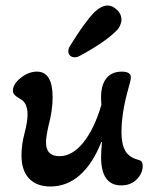

<svg xmlns="http://www.w3.org/2000/svg" viewBox="-20 -664 557 697"><path d="M228 -478Q228 -489 236 -500Q286 -582 324 -621Q349 -644 371 -644Q388 -644 404.5 -628.5Q421 -613 421 -593Q421 -583 416 -571.5Q411 -560 401 -551Q360 -510 271 -462Q261 -456 252 -456Q241 -456 234.5 -462Q228 -468 228 -478ZM58 -100Q58 -139 69 -180Q80 -222 80 -248Q80 -292 53 -305Q39 -313 33 -319.5Q27 -326 27 -335Q27 -359 55.5 -381.5Q84 -404 114 -404Q171 -404 171 -311Q171 -263 156 -207Q147 -167 147 -147Q147 -97 196 -97Q242 -97 282 -146Q322 -195 348 -283L347 -302Q345 -351 364.5 -377.5Q384 -404 422 -404Q455 -404 455 -383Q455 -372 445 -339Q421 -253 421 -184Q421 -142 434 -118Q447 -94 478 -85Q488 -83 493 -78.5Q498 -74 498 -61Q498 -35 476.5 -13Q455 9 420 9Q347 9 347 -94Q347 -112 350 -148L348 -149Q317 -70 270 -28.5Q223 13 163 13Q113 13 85.5 -16Q58 -45 58 -100Z"/></svg>

Font: AkayaTelivigala
Style: Regular
Weight: 400
Designer: Vaishnavi Murthy Yerkadithaya ( vaishnavimurthy@gmail.com ), Juan Luis Blanco Aristondo ( juan@blancoletters.com )
Version: Version 1.000